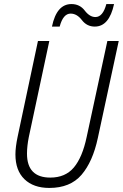

<svg xmlns="http://www.w3.org/2000/svg" viewBox="-20 -916 605 946"><path d="M223 10Q326 10 381.5 -54.5Q437 -119 462 -236L565 -714H509L407 -241Q386 -141 344 -91Q302 -41 228 -41Q113 -41 113 -159Q113 -196 122 -241L223 -714H167L67 -243Q56 -191 56 -155Q56 -76 100.5 -33Q145 10 223 10ZM236 -785H274Q291 -849 328 -849Q359 -849 383.5 -817Q408 -785 447 -785Q518 -785 542 -896H504Q487 -832 450 -832Q422 -832 397.5 -864Q373 -896 332 -896Q259 -896 236 -785Z"/></svg>

Font: Noto Sans Display SemiCondensed Light
Style: Italic
Weight: 300
Width: 4
Italic angle: -12°
Designer: Monotype Design Team
Foundry: Monotype Imaging Inc.
Version: Version 1.900